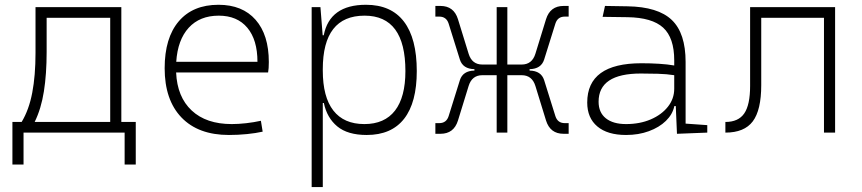

<svg xmlns="http://www.w3.org/2000/svg" viewBox="-20 -547 3556 792"><path d="M31.2 131.8V-43.9H69.3Q99.6 -94.2 113 -164.6Q126.5 -234.9 126.5 -329.1V-517.6H480.5V-43.9H540V131.8H494.1V0H77.1V131.8ZM434.6 -43.9V-473.6H172.4V-332.5Q172.4 -241.7 161.1 -170.2Q149.9 -98.6 123 -43.9Z M924.3 9.8Q797.9 9.8 728.5 -62.5Q659.2 -134.8 659.2 -265.6Q659.2 -390.6 717.3 -459Q775.4 -527.3 881.3 -527.3Q980 -527.3 1034.4 -465.3Q1088.9 -403.3 1088.9 -291Q1088.9 -263.7 1085.9 -248H706.5Q710.9 -147 770.8 -91.1Q830.6 -35.2 936 -35.2Q963.4 -35.2 995.6 -38.8Q1027.8 -42.5 1056.2 -48.8L1063.5 -3.9Q1035.6 2.4 998.8 6.1Q961.9 9.8 924.3 9.8ZM707 -292H1042Q1042 -382.8 1000.2 -432.6Q958.5 -482.4 882.3 -482.4Q804.2 -482.4 758.5 -432.6Q712.9 -382.8 707 -292Z M1265.6 224.6V-517.6H1301.8L1311 -401.4H1315.4Q1339.8 -527.3 1489.7 -527.3Q1593.3 -527.3 1646.2 -458Q1699.2 -388.7 1699.2 -253.9Q1699.2 -124 1647 -57.1Q1594.7 9.8 1492.7 9.8Q1414.1 9.8 1371.3 -25.6Q1328.6 -61 1315.9 -122.1H1311.5V224.6ZM1311.5 -255.9Q1311.5 -147 1355 -91.1Q1398.4 -35.2 1482.9 -35.2Q1566.4 -35.2 1609.4 -90.8Q1652.3 -146.5 1652.3 -253.9Q1652.3 -482.4 1483.9 -482.4Q1311.5 -482.4 1311.5 -261.2Z M1775.9 4.9V-39.1H1792Q1821.3 -39.1 1830.6 -67.9L1877 -216.3Q1889.2 -254.9 1937 -255.9V-261.7Q1889.2 -262.7 1877 -301.3L1830.6 -449.7Q1821.3 -478.5 1792 -478.5H1775.9V-522.5H1796.9Q1852.1 -522.5 1869.1 -467.8L1913.1 -325.2Q1926.8 -280.8 1969.7 -280.8H2028.8V-517.6H2072.8V-280.8H2131.8Q2174.8 -280.8 2188.5 -325.2L2232.4 -467.8Q2249.5 -522.5 2304.7 -522.5H2325.7V-478.5H2309.6Q2280.3 -478.5 2271 -449.7L2224.6 -301.3Q2212.4 -262.7 2164.6 -261.7V-255.9Q2212.4 -254.9 2224.6 -216.3L2271 -67.9Q2280.3 -39.1 2309.6 -39.1H2325.7V4.9H2304.7Q2249.5 4.9 2232.4 -49.8L2188.5 -192.4Q2174.8 -236.8 2131.8 -236.8H2072.8V0H2028.8V-236.8H1969.7Q1926.8 -236.8 1913.1 -192.4L1869.1 -49.8Q1852.1 4.9 1796.9 4.9Z M2772.5 4.9 2767.6 -109.4H2761.7Q2754.4 -75.2 2726.8 -48.3Q2699.2 -21.5 2656.7 -5.9Q2614.3 9.8 2562.5 9.8Q2485.8 9.8 2444.1 -25.4Q2402.3 -60.5 2402.3 -124Q2402.3 -286.1 2626 -286.1Q2664.1 -286.1 2699 -283.9Q2733.9 -281.7 2761.2 -276.9V-297.9Q2761.2 -391.1 2715.6 -432.9Q2669.9 -474.6 2568.4 -476.1L2465.8 -477.5L2475.6 -522.5L2568.4 -521Q2694.3 -519 2751.2 -464.6Q2808.1 -410.2 2808.1 -291.5V-37.1L2897.5 -30.8V0ZM2761.2 -236.8Q2730.5 -241.7 2693.6 -242.7Q2656.7 -243.7 2623.5 -243.7Q2449.2 -243.7 2449.2 -127.4Q2449.2 -83 2479 -59.1Q2508.8 -35.2 2562.5 -35.2Q2619.1 -35.2 2664.1 -54.4Q2709 -73.7 2735.1 -106.7Q2761.2 -139.6 2761.2 -181.2Z M2972.2 0V-43.9Q3025.9 -43.9 3050 -79.1Q3074.2 -114.3 3074.2 -192.4V-517.6H3424.8V0H3378.9V-473.6H3120.1V-195.8Q3120.1 -92.8 3085.2 -46.4Q3050.3 0 2972.2 0Z"/></svg>

Font: Cascadia Code ExtraLight
Style: Regular
Weight: 200
Monospace: yes
Designer: Aaron Bell
Foundry: Saja Typeworks
Version: Version 2407.024; ttfautohint (v1.8.4)